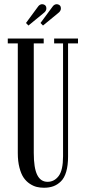

<svg xmlns="http://www.w3.org/2000/svg" viewBox="-20 -884 410 916"><path d="M185.1 -762.2 173.3 -774.4 226.6 -846.7Q239.7 -868.2 257.3 -862.8Q270 -858.9 270.5 -845.2Q271.5 -831.5 255.9 -820.3ZM115.7 -762.2 104 -774.4 157.2 -846.7Q170.4 -868.2 188 -862.8Q200.7 -858.9 201.2 -845.2Q202.1 -831.5 186.5 -820.3ZM189.9 11.7Q171.4 11.7 155.3 7.8Q139.2 3.9 122.1 -7.3Q105 -18.6 92.8 -36.4Q80.6 -54.2 72.8 -84.2Q64.9 -114.3 64.9 -153.8V-676.8H17.1V-700.2H188.5V-676.8H141.1V-154.8Q141.1 -82.5 157.5 -49.6Q173.8 -16.6 207 -16.6Q238.8 -16.6 259.8 -44.2Q280.8 -71.8 280.8 -138.7V-676.8H238.3V-700.2H352.1V-676.8H304.7V-137.2Q304.7 -94.7 295.9 -64.7Q287.1 -34.7 270.5 -18.6Q253.9 -2.4 234.4 4.6Q214.8 11.7 189.9 11.7Z"/></svg>

Font: Imbue
Style: Regular
Weight: 400
Designer: Tyler Finck
Foundry: Etcetera Type Company
Version: Version 0.910